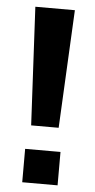

<svg xmlns="http://www.w3.org/2000/svg" viewBox="-52 -747 385 779"><g transform="rotate(5 140.5 -357.0)"><path d="M85 -233H197L221 -714H60ZM69 0H213V-136H69Z"/></g></svg>

Font: Kathrein 75 Bold
Style: Regular
Weight: 700
Designer: Lazydogs Typefoundry, based on Open Sans by Ascender Corporation
Foundry: Lazydogs Typefoundry
Version: Version 1.003;PS 001.003;hotconv 1.0.88;makeotf.lib2.5.64775